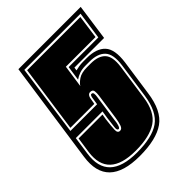

<svg xmlns="http://www.w3.org/2000/svg" viewBox="-192 -682 778 778"><g transform="rotate(-45 196.5 -293.5)"><path d="M150 5Q-35 5 -12 -153L51 -592H408L386 -436H216L214 -422Q222 -424 233.5 -426Q245 -428 257 -428H279Q334 -428 359.5 -400.5Q385 -373 376 -306L354 -153Q342 -63 293.5 -29Q245 5 150 5ZM152 -13Q239 -13 282 -43Q325 -73 337 -153L359 -306Q367 -363 345 -386.5Q323 -410 276 -410H254Q233 -410 218 -404.5Q203 -399 192 -391L201 -454H371L388 -573H66L23 -266H176L180 -292Q182 -312 189 -312Q197 -312 198 -304Q199 -296 197 -285L181 -173Q180 -158 176 -145Q172 -133 167 -133Q158 -133 160 -150Q162 -167 166 -198L171 -230H18L7 -153Q-14 -13 152 -13ZM154 -22Q-3 -22 15 -153L25 -221H162L158 -198Q156 -179 154.5 -165.5Q153 -152 153 -143Q152 -124 166 -124Q177 -124 182 -138.5Q187 -153 190 -173L206 -285Q208 -299 206.5 -310Q205 -321 191 -321Q175 -321 172 -292L169 -275H32L73 -564H378L364 -463H194L180 -366Q186 -377 203.5 -389Q221 -401 253 -401H275Q318 -401 338 -379.5Q358 -358 351 -306L329 -153Q319 -79 276.5 -50.5Q234 -22 154 -22Z"/></g></svg>

Font: Alumni Sans Collegiate One
Style: Italic
Weight: 400
Italic angle: -8°
Designer: Robert E. Leuschke
Foundry: Robert E. Leuschke
Version: Version 1.100